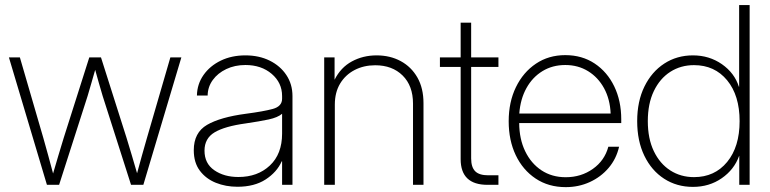

<svg xmlns="http://www.w3.org/2000/svg" viewBox="-20 -748 3118 777"><path d="M169.9 0 16.1 -515.6H60.5L155.3 -189.9Q165.5 -154.3 175.3 -118.2Q185.1 -82 194.8 -45.9Q205.6 -82 216.1 -118.2Q226.6 -154.3 237.8 -189.9L341.3 -515.6H388.7L492.2 -189.9Q503.4 -154.8 513.7 -118.7Q523.9 -82.5 534.7 -46.9Q544.4 -82.5 554.4 -118.7Q564.5 -154.8 574.7 -189.9L669.4 -515.6H713.9L560.1 0H510.3L395.5 -359.4Q387.7 -385.3 380.1 -412.1Q372.6 -439 365.2 -465.3Q357.4 -439 349.9 -412.1Q342.3 -385.3 334.5 -359.4L219.2 0Z M940.9 7.8Q893.6 7.8 853.5 -8.3Q813.5 -24.4 788.8 -57.1Q764.2 -89.8 764.2 -140.1Q764.2 -211.4 817.9 -242.7Q871.6 -273.9 975.1 -287.6Q1045.9 -296.9 1083.7 -307.1Q1121.6 -317.4 1121.6 -348.6V-359.4Q1121.6 -413.1 1079.6 -449Q1037.6 -484.9 973.1 -484.9Q930.2 -484.9 895.8 -468.5Q861.3 -452.1 841.1 -424.3Q820.8 -396.5 820.3 -361.3H776.9Q777.8 -407.7 803.7 -444.6Q829.6 -481.4 873.5 -502.7Q917.5 -523.9 973.1 -523.9Q1028.3 -523.9 1071.3 -502.7Q1114.3 -481.4 1138.9 -444.3Q1163.6 -407.2 1163.6 -359.4V0H1121.6V-95.2H1120.1Q1100.6 -51.3 1054.9 -21.7Q1009.3 7.8 940.9 7.8ZM944.8 -31.7Q1022.5 -31.7 1072 -78.1Q1121.6 -124.5 1121.6 -207.5V-287.6Q1104 -272.5 1067.4 -264.6Q1030.8 -256.8 974.1 -248.5Q889.2 -236.8 848.4 -212.4Q807.6 -188 807.6 -138.2Q807.6 -86.4 847.2 -59.1Q886.7 -31.7 944.8 -31.7Z M1335 -324.7V0H1292V-515.6H1334V-425.3Q1358.9 -475.1 1404.1 -499.5Q1449.2 -523.9 1503.9 -523.9Q1558.6 -523.9 1601.6 -500.7Q1644.5 -477.5 1669.2 -434.3Q1693.8 -391.1 1693.8 -330.6V0H1651.4V-328.6Q1651.4 -400.9 1609.4 -442.4Q1567.4 -483.9 1498.5 -483.9Q1452.1 -483.9 1415 -464.6Q1377.9 -445.3 1356.4 -409.7Q1335 -374 1335 -324.7Z M1997.1 -515.6V-477.1H1886.7V-106.9Q1886.7 -71.3 1903.1 -54.9Q1919.4 -38.6 1956.1 -38.6H1997.1V0H1953.1Q1844.2 0 1844.2 -104V-477.1H1760.3V-515.6H1844.2V-656.2H1886.7V-515.6Z M2269.5 9.3Q2199.7 9.3 2147.7 -25.4Q2095.7 -60.1 2067.1 -120.1Q2038.6 -180.2 2038.6 -257.3Q2038.6 -335 2067.9 -395.3Q2097.2 -455.6 2148.7 -490.2Q2200.2 -524.9 2267.6 -524.9Q2335.4 -524.9 2386.5 -491Q2437.5 -457 2465.8 -398.4Q2494.1 -339.8 2494.1 -265.1V-250H2081.1Q2081.5 -185.5 2105.2 -136.2Q2128.9 -86.9 2171.1 -58.8Q2213.4 -30.8 2269.5 -30.8Q2331.5 -30.8 2379.2 -64.5Q2426.8 -98.1 2441.9 -154.3H2485.4Q2474.1 -105 2442.9 -68.4Q2411.6 -31.7 2366.7 -11.2Q2321.8 9.3 2269.5 9.3ZM2081.5 -288.6H2451.2Q2448.7 -346.7 2424.6 -390.9Q2400.4 -435.1 2359.9 -460Q2319.3 -484.9 2267.6 -484.9Q2215.8 -484.9 2175.3 -460.2Q2134.8 -435.5 2110.4 -391.4Q2085.9 -347.2 2081.5 -288.6Z M2784.2 8.3Q2718.8 8.3 2667.7 -24.7Q2616.7 -57.6 2587.6 -117.7Q2558.6 -177.7 2558.6 -257.8Q2558.6 -337.9 2587.9 -397.7Q2617.2 -457.5 2668.2 -490.7Q2719.2 -523.9 2784.2 -523.9Q2850.1 -523.9 2901.4 -488.3Q2952.6 -452.6 2970.2 -397H2971.2V-727.5H3013.7V0H2971.7V-117.2H2971.2Q2951.2 -61.5 2900.6 -26.6Q2850.1 8.3 2784.2 8.3ZM2788.6 -31.2Q2872.1 -31.2 2922.6 -92.5Q2973.1 -153.8 2973.1 -257.8Q2973.1 -361.8 2922.6 -423.1Q2872.1 -484.4 2788.6 -484.4Q2734.9 -484.4 2692.6 -457.3Q2650.4 -430.2 2626 -379.4Q2601.6 -328.6 2601.6 -257.8Q2601.6 -187 2626 -136.2Q2650.4 -85.4 2692.6 -58.3Q2734.9 -31.2 2788.6 -31.2Z"/></svg>

Font: Inter Display ExtraLight
Style: Regular
Weight: 200
Designer: Rasmus Andersson
Foundry: rsms
Version: Version 4.000;git-a52131595